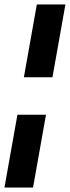

<svg xmlns="http://www.w3.org/2000/svg" viewBox="-23 -740 313 860"><path d="M84 -394 142 -720H270L212 -394ZM-3 100 55 -226H183L125 100Z"/></svg>

Font: Rethink Sans
Style: Bold Italic
Weight: 700
Italic angle: -10°
Designer: The Rethink Sans project authors (Hans Thiessen). DM Sans designed by Colophon Foundry.
Foundry: Rethink Communications LLC
Version: Version 1.001